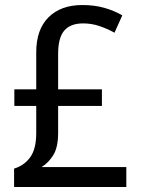

<svg xmlns="http://www.w3.org/2000/svg" viewBox="-20 -836 560 763"><path d="M307 -816Q355 -816 394 -805Q433 -794 466 -775L435 -706Q406 -722 375 -732.5Q344 -743 310 -743Q260 -743 235.5 -714.5Q211 -686 211 -622V-481H385V-415H211V-308Q211 -251 192 -220Q173 -189 145 -172H482V-93H36V-166Q76 -178 100 -211Q124 -244 124 -307V-415H37V-481H124V-628Q124 -719 173 -767.5Q222 -816 307 -816Z"/></svg>

Font: Noto Sans Kannada UI SemiCondensed
Style: Regular
Weight: 400
Width: 4
Designer: Jelle Bosma - Monotype Design Team
Foundry: Monotype Imaging Inc.
Version: Version 2.005; ttfautohint (v1.8.4.7-5d5b)